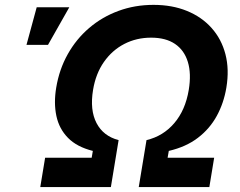

<svg xmlns="http://www.w3.org/2000/svg" viewBox="-20 -757 973 777"><path d="M143 0 162.6 -118.7H351L355.7 -146.3Q291 -162.4 255.1 -199.2Q219.1 -235.9 208.1 -288.1Q197.1 -340.3 207.5 -402.5Q219.7 -476.2 254.1 -537.6Q288.5 -599.1 340.9 -643.8Q393.3 -688.6 459.5 -712.9Q525.6 -737.3 601.2 -737.3Q676.7 -737.3 736.4 -712.9Q796.2 -688.6 836.2 -643.8Q876.3 -599.1 892.3 -537.6Q908.3 -476.2 896.1 -402.5Q885.7 -340.1 857.3 -288Q828.9 -235.9 780.8 -199.2Q732.7 -162.4 663.1 -146.3L658.3 -118.7H846.7L827.2 0H541.5L572.9 -190Q640.3 -205.9 685.4 -258.8Q730.4 -311.6 743.9 -393.3Q754.7 -459.1 740.2 -506.4Q725.8 -553.7 688.3 -579.2Q650.8 -604.6 591.6 -604.6Q532.4 -604.6 483.1 -579.2Q433.8 -553.7 400.6 -506.3Q367.4 -458.8 356.6 -393.3Q343.1 -311.8 370.6 -259Q398.1 -206.1 460 -190L428.7 0ZM87.2 -575.5 128.5 -727.5H260.4L174.3 -575.5Z"/></svg>

Font: Inter
Style: Italic
Weight: 400
Italic angle: -9.3988°
Designer: Rasmus Andersson
Foundry: rsms
Version: Version 4.001;git-66647c0bb